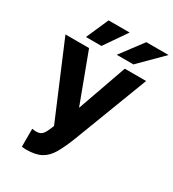

<svg xmlns="http://www.w3.org/2000/svg" viewBox="-223 -861 1077 1195"><g transform="rotate(30 315.0 -263.5)"><path d="M154.8 213.2Q139.8 213.2 124.8 210.2V81.8Q139.8 84.8 154.8 84.8Q175.2 84.8 188.1 76.7Q201 68.5 211.3 49.3Q221.7 30.2 233.7 -1L10.3 -530H180L312 -176.7L436.7 -530H590L387.5 0Q358 75.2 330.8 122.3Q303.5 169.5 263.4 191.3Q223.3 213.2 154.8 213.2ZM240.2 -580H128.7L199 -740H350.3ZM470 -580H350.2L470.3 -740H630.2Z"/></g></svg>

Font: Golos Text
Style: Regular
Weight: 400
Designer: A.Korolkova, Vitaly Kuzmin
Foundry: ParaType Ltd
Version: Version 2.004